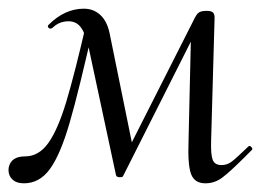

<svg xmlns="http://www.w3.org/2000/svg" viewBox="-26 -413 609 442"><path d="M408 -87 414 -348 443 -376 257 -7Q256 -5 250 -5Q242 -5 241 -10L178 -304Q171 -335 160.5 -349.5Q150 -364 132 -364Q110 -364 95 -349L91 -347Q87 -347 85 -350Q83 -353 86 -356Q123 -393 167 -393Q189 -393 204.5 -379Q220 -365 226 -338L281 -68L254 -39L420 -367Q426 -380 431.5 -384Q437 -388 450 -388Q460 -388 464 -384.5Q468 -381 468 -372L460 -89Q459 -58 463.5 -45.5Q468 -33 484 -33Q497 -33 507.5 -41Q518 -49 546 -76L548 -77Q551 -77 553.5 -73.5Q556 -70 554 -68L538 -52Q503 -17 485.5 -4Q468 9 447 9Q422 9 414 -12Q406 -33 408 -87ZM-6 -27Q-1 -53 32 -53Q63 -53 85 -83.5Q107 -114 126.5 -178.5Q146 -243 174 -365L191 -361Q156 -205 134.5 -131Q113 -57 89 -24Q65 9 29 9Q11 9 1.5 -1Q-8 -11 -6 -27Z"/></svg>

Font: Cormorant Infant
Style: Italic
Weight: 400
Italic angle: -10°
Designer: Christian Thalmann (Catharsis Fonts)
Foundry: Catharsis Fonts
Version: Version 4.000